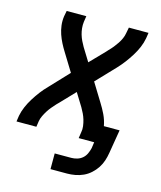

<svg xmlns="http://www.w3.org/2000/svg" viewBox="-106 -607 712 850"><g transform="rotate(15 250.0 -182.5)"><path d="M206 165V93H282Q295 93 308.5 89Q322 85 332.5 76Q343 67 349 54Q355 41 358 28L362 0H291L295 -27Q298 -41 296 -56Q294 -71 290 -84.5Q286 -98 280 -110.5Q274 -123 267 -135L230 -195L167 -129Q164 -126 162 -124Q160 -122 157 -119Q148 -109 139 -98.5Q130 -88 122.5 -76Q115 -64 109 -51.5Q103 -39 101 -27L97 0H6L10 -27Q14 -48 23 -69Q32 -90 44.5 -110Q57 -130 71 -148.5Q85 -167 102 -184L183 -270L132 -353Q122 -369 113 -386.5Q104 -404 97.5 -423Q91 -442 88.5 -462.5Q86 -483 89 -504L94 -530H184L180 -504Q178 -489 179.5 -474Q181 -459 185 -445.5Q189 -432 195 -419.5Q201 -407 208 -395L245 -335L309 -401Q311 -404 313.5 -406Q316 -408 318 -411Q328 -421 336.5 -431.5Q345 -442 353 -454Q361 -466 366.5 -478.5Q372 -491 374 -504L379 -530H469L465 -504Q461 -482 452 -461Q443 -440 430.5 -420Q418 -400 404 -381.5Q390 -363 374 -346L292 -260L343 -177Q357 -155 368.5 -131Q380 -107 385 -80H457L439 28Q436 47 430 65Q424 83 413.5 99Q403 115 388 128.5Q373 142 355.5 150Q338 158 319 161.5Q300 165 282 165Z"/></g></svg>

Font: Iosevka Curly Medium Oblique
Style: Regular
Weight: 500
Italic angle: -9°
Monospace: yes
Designer: Belleve Invis
Foundry: Belleve Invis
Version: Version 11.1.0; ttfautohint (v1.8.3)